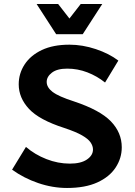

<svg xmlns="http://www.w3.org/2000/svg" viewBox="-20 -923 673 954"><path d="M40 -80 109 -193Q153 -155 210.5 -132.5Q268 -110 327 -110Q382 -110 412 -130.5Q442 -151 442 -180Q442 -198 430 -215.5Q418 -233 387.5 -250.5Q357 -268 300 -287Q175 -327 124 -382Q73 -437 73 -504Q73 -558 102.5 -603Q132 -648 188 -674.5Q244 -701 325 -701Q390 -701 456 -679Q522 -657 568 -622L502 -513Q462 -545 414 -563.5Q366 -582 314 -582Q264 -582 238 -562Q212 -542 212 -516Q212 -489 241 -466.5Q270 -444 348 -419Q477 -376 531 -320Q585 -264 585 -191Q585 -137 554.5 -90.5Q524 -44 463.5 -16.5Q403 11 313 11Q241 11 169.5 -13.5Q98 -38 40 -80ZM488 -903 391 -753H259L162 -903H269L325 -831L381 -903Z"/></svg>

Font: Radio Canada SemiBold
Style: Regular
Weight: 600
Designer: Charles Daoud, Etienne Aubert Bonn, Alexandre Saumier Demers, Jacques Le Bailly
Foundry: Radio-Canada
Version: Version 2.104; ttfautohint (v1.8.4.7-5d5b);gftools[0.9.28.de